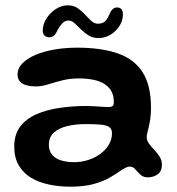

<svg xmlns="http://www.w3.org/2000/svg" viewBox="-20 -648 666 721"><path d="M244 53Q202.5 53 164.8 45.2Q127 37.5 97.2 19.8Q67.5 2 50.5 -27Q33.5 -56 33.5 -97.5Q33.5 -143 56 -172.8Q78.5 -202.5 117.2 -219.2Q156 -236 204.5 -243Q253 -250 305 -250Q320 -250 335.5 -249Q351 -248 364.2 -247Q377.5 -246 386.5 -246Q398.5 -246 403 -250.2Q407.5 -254.5 407.5 -264.5Q407.5 -280.5 403.5 -293Q399.5 -305.5 392 -315Q384.5 -324.5 374 -331.5Q357 -343 331.8 -348.2Q306.5 -353.5 277.5 -353.5Q242.5 -353.5 213.8 -346.2Q185 -339 160.8 -331.2Q136.5 -323.5 114.5 -323.5Q82 -323.5 64 -334.2Q46 -345 46 -368.5Q46 -391.5 64 -410Q82 -428.5 113 -441.8Q144 -455 184.5 -462Q225 -469 270 -469Q360.5 -469 422.2 -447.5Q484 -426 515.5 -376.8Q547 -327.5 547 -243Q547 -220 544.5 -202.8Q542 -185.5 539 -172.8Q536 -160 533.5 -150.5Q531 -141 531 -133Q531 -120 539.5 -108.5Q548 -97 559.5 -85Q571 -73 579.5 -59.5Q588 -46 588 -29.5Q588 -4.5 571.8 6.8Q555.5 18 535.5 18Q518 18 507.2 7.8Q496.5 -2.5 487.8 -12.5Q479 -22.5 467.5 -22.5Q460.5 -22.5 451.8 -18.2Q443 -14 430.5 -5.5Q415.5 5.5 391.5 19.2Q367.5 33 331.8 43Q296 53 244 53ZM258.5 -39Q285 -39 310.5 -47Q336 -55 356.2 -69.8Q376.5 -84.5 388.5 -104.5Q400.5 -124.5 400.5 -148Q400.5 -163.5 390.2 -170.8Q380 -178 358 -180Q336 -182 300.5 -182Q265 -182 233.5 -174.8Q202 -167.5 182.8 -150.5Q163.5 -133.5 163.5 -104Q163.5 -82 175.2 -67.5Q187 -53 208.2 -46Q229.5 -39 258.5 -39ZM165 -508Q154.5 -508 147.5 -514.2Q140.5 -520.5 140.5 -533.5Q140.5 -556 154 -577.8Q167.5 -599.5 189.2 -613.8Q211 -628 234.5 -628Q256 -628 271.5 -617.5Q287 -607 299.2 -593.5Q311.5 -580 323 -569.5Q334.5 -559 347 -559Q362.5 -559 372 -565.8Q381.5 -572.5 390 -592.5Q397 -608.5 403.8 -614.2Q410.5 -620 421 -620Q428.5 -620 435 -614.5Q441.5 -609 441.5 -593.5Q441.5 -570 428.2 -549.8Q415 -529.5 394.2 -517.2Q373.5 -505 350.5 -505Q328.5 -505 312.5 -515Q296.5 -525 283.8 -538Q271 -551 259.8 -561Q248.5 -571 236.5 -571Q224 -571 213.8 -560.2Q203.5 -549.5 194.5 -531.5Q188 -517.5 180.8 -512.8Q173.5 -508 165 -508Z"/></svg>

Font: Gluten Medium
Style: Regular
Weight: 500
Designer: Tyler Finck
Foundry: Etcetera Type Company
Version: Version 1.300